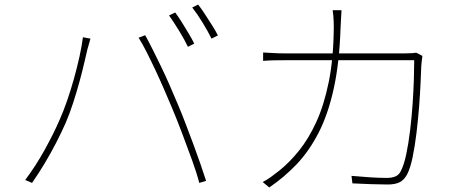

<svg xmlns="http://www.w3.org/2000/svg" viewBox="-20 -816 2040 845"><path d="M751 -761Q764 -744 779 -720Q794 -696 809 -671Q824 -646 835 -624L807 -610Q793 -640 768.5 -680Q744 -720 724 -748ZM852 -796Q866 -778 882 -753.5Q898 -729 913.5 -704.5Q929 -680 939 -660L911 -646Q894 -680 871 -717.5Q848 -755 826 -783ZM243 -290Q259 -326 275 -372Q291 -418 305 -468Q319 -518 329.5 -565.5Q340 -613 345 -652L378 -646Q376 -638 374 -631.5Q372 -625 370 -617.5Q368 -610 365 -600Q360 -580 351.5 -542.5Q343 -505 330.5 -459Q318 -413 302.5 -365Q287 -317 269 -275Q250 -232 227 -187.5Q204 -143 177.5 -98.5Q151 -54 121 -11L91 -24Q139 -88 178.5 -160Q218 -232 243 -290ZM735 -346Q719 -384 701 -425.5Q683 -467 663.5 -508.5Q644 -550 625.5 -586.5Q607 -623 590 -650L619 -661Q633 -636 650.5 -601Q668 -566 687.5 -526Q707 -486 726 -442.5Q745 -399 763 -356Q780 -316 797.5 -270Q815 -224 832 -178.5Q849 -133 863 -92Q877 -51 887 -20L857 -11Q846 -54 825 -112Q804 -170 780.5 -232Q757 -294 735 -346Z M1483 -771Q1482 -755 1481 -735.5Q1480 -716 1479 -698Q1474 -541 1449 -427Q1424 -313 1382 -231.5Q1340 -150 1285 -92.5Q1230 -35 1165 9L1136 -15Q1153 -23 1173.5 -38Q1194 -53 1209 -65Q1254 -101 1296 -153Q1338 -205 1372 -279Q1406 -353 1427 -456Q1448 -559 1449 -697Q1449 -709 1448.5 -721.5Q1448 -734 1447 -747Q1446 -760 1444 -771ZM1839 -570Q1837 -557 1836 -546.5Q1835 -536 1834 -525Q1833 -500 1831 -452.5Q1829 -405 1824.5 -347Q1820 -289 1813 -231Q1806 -173 1796 -124.5Q1786 -76 1772 -49Q1758 -23 1738 -13.5Q1718 -4 1686 -4Q1654 -4 1613 -5.5Q1572 -7 1531 -9L1527 -42Q1571 -38 1610.5 -35.5Q1650 -33 1684 -33Q1703 -33 1719 -39Q1735 -45 1744 -63Q1758 -90 1768 -137.5Q1778 -185 1785 -243Q1792 -301 1796 -359.5Q1800 -418 1801.5 -468.5Q1803 -519 1803 -551H1237Q1203 -551 1181.5 -550.5Q1160 -550 1138 -548V-585Q1159 -584 1183 -582.5Q1207 -581 1236 -581H1761Q1782 -581 1793.5 -582Q1805 -583 1812 -584Z"/></svg>

Font: Noto Sans TC
Style: Regular
Weight: 100
Designer: Ryoko NISHIZUKA 西塚涼子 (kana, bopomofo & ideographs); Paul D. Hunt (Latin, Greek & Cyrillic); Sandoll Communications 산돌커뮤니
Foundry: Adobe
Version: Version 2.004;hotconv 1.0.118;makeotfexe 2.5.65603